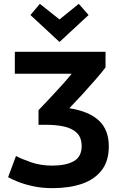

<svg xmlns="http://www.w3.org/2000/svg" viewBox="-20 -962 639 997"><path d="M252 15Q198 15 152 5Q106 -5 72.5 -18.5Q39 -32 22 -42L63 -152Q93 -136 142.5 -119Q192 -102 251 -102Q322 -102 363 -125Q404 -148 404 -203Q404 -247 380 -271Q356 -295 314.5 -304.5Q273 -314 219 -314H180V-390Q207 -418 239.5 -452.5Q272 -487 302 -520.5Q332 -554 352 -579H57V-693H528V-612Q510 -588 478.5 -551.5Q447 -515 410 -474.5Q373 -434 340 -400Q442 -384 493.5 -336Q545 -288 545 -202Q545 -126 508 -78Q471 -30 405.5 -7.5Q340 15 252 15ZM289 -744 138 -884 187 -942 289 -861 389 -942 440 -884Z"/></svg>

Font: Ubuntu Sans
Style: Bold
Weight: 700
Designer: Dalton Maag Ltd
Foundry: Dalton Maag Ltd
Version: Version 1.006; ttfautohint (v1.8.4.7-5d5b)